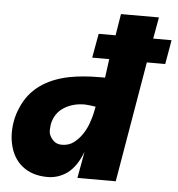

<svg xmlns="http://www.w3.org/2000/svg" viewBox="-51 -736 735 791"><g transform="rotate(5 317.0 -340.5)"><path d="M174.5 7Q111.5 7 70.5 -25.2Q29.5 -57.5 17 -116Q12 -139 12 -163Q12 -217.5 33.5 -266.5Q81.5 -381.5 229 -411Q285 -421.5 353 -421.5H375L385.5 -499H315L333 -599H403L417.5 -688H574.5L558.5 -599H634.5L617 -499H541L456 0H297.5L317.5 -110.5Q294.5 -48 254.5 -18.5Q217.5 7 174.5 7ZM221.5 -130.5Q250.5 -130.5 271.2 -146.5Q292 -162.5 306.5 -184.8Q321 -207 329.2 -231Q337.5 -255 340.8 -270.2Q344 -285.5 346.5 -299Q313 -304 301 -304Q252 -304 215.2 -280.5Q178.5 -257 169 -210.5Q168 -205.5 167 -187L168 -174.5Q172 -158.5 185.5 -144.5Q199 -130.5 221.5 -130.5Z"/></g></svg>

Font: Lucymar Sans ExtraBold
Style: Italic
Weight: 800
Italic angle: -10°
Foundry: The League of Moveable Type (original font) / Main changes by Cristiano Sobral with portions from Mirco Monsees
Version: Version 2.00;August 30, 2020;FontCreator 13.0.0.2681 64-bit